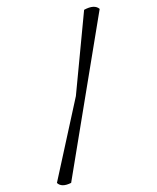

<svg xmlns="http://www.w3.org/2000/svg" viewBox="-185 -938 914 1119"><g transform="rotate(-20 271.5 -378.5)"><path d="M258 -383 475 -839Q542 -849 562 -813L59 83Q-2 90 -19 55Z"/></g></svg>

Font: Tillana Medium
Style: Regular
Weight: 500
Designer: Lipi Raval (Devanagari, Latin), Jonny Pinhorn (Latin)
Foundry: Indian Type Foundry
Version: Version 2.003;PS 1.0;hotconv 1.0.79;makeotf.lib2.5.61930; tt